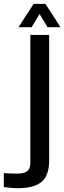

<svg xmlns="http://www.w3.org/2000/svg" viewBox="-106 -784 339 1012"><path d="M-13 208Q-28.5 208 -49.2 206Q-70 204 -86 202V128.5Q-72.5 129.5 -52.2 130.2Q-32 131 -13.5 131Q22 131 38 117.8Q54 104.5 54 74.5V-600H153V65.5Q152.5 141.5 112.8 174.8Q73 208 -13 208ZM-8.5 -640.5 71 -763.5H133.5L213 -640.5H144.5L102.5 -710L60.5 -640.5Z"/></svg>

Font: Big Shoulders Stencil Text Thin SemiBold
Style: Regular
Weight: 600
Version: Version 2.001